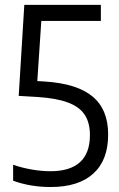

<svg xmlns="http://www.w3.org/2000/svg" viewBox="-20 -760 488 790"><path d="M425 -206.5Q425 -101 364 -45.8Q303 9.5 189 9.5Q104.5 9.5 34 -16.5V-82Q70.5 -69.5 110.5 -62.5Q150.5 -55.5 187.5 -55.5Q268.5 -55.5 309.2 -92.8Q350 -130 350 -204Q350 -255 328.5 -287.8Q307 -320.5 259.5 -338.2Q212 -356 133.5 -361L57 -365.5L80 -740H395V-674H150L133.5 -426.5L165.5 -424.5Q297 -416 361 -362.8Q425 -309.5 425 -206.5Z"/></svg>

Font: Encode Sans Condensed
Style: Regular
Weight: 400
Width: 3
Designer: Multiple Designers
Foundry: Impallari Type
Version: Version 2.000